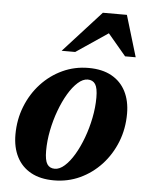

<svg xmlns="http://www.w3.org/2000/svg" viewBox="-51 -712 587 766"><g transform="rotate(5 243.0 -328.5)"><path d="M292.7 -445.7Q347.6 -445.7 385.1 -424.9Q422.6 -404.1 441.9 -366.2Q461.2 -328.4 461.2 -277Q461.2 -216.6 440.4 -164Q419.5 -111.4 382.7 -71.5Q345.8 -31.7 297.4 -9.2Q249 13.2 193.4 13.2Q138.6 13.2 101.1 -7.6Q63.5 -28.4 44.2 -66.3Q24.8 -104.3 24.8 -155.4Q24.8 -215.9 45.7 -268.5Q66.5 -321.1 103.3 -360.9Q140.2 -400.8 188.6 -423.2Q237 -445.7 292.7 -445.7ZM192.8 -33.2Q212.1 -33.2 232.1 -51Q252.1 -68.8 270.3 -99.4Q288.4 -129.9 302.7 -168.6Q317 -207.2 325.3 -249Q333.7 -290.8 333.7 -330.7Q333.7 -368.8 323.6 -384.1Q313.6 -399.3 293.3 -399.3Q273.9 -399.3 253.9 -381.4Q233.9 -363.6 215.7 -333.1Q197.6 -302.5 183.3 -263.9Q169 -225.3 160.7 -183.5Q152.4 -141.7 152.4 -101.7Q152.4 -63.8 162.4 -48.5Q172.4 -33.2 192.8 -33.2ZM179.3 -504.5 330 -670H426.2L475.9 -504.5H433.4L345.2 -609.3H388.9L233.6 -504.5Z"/></g></svg>

Font: Newsreader Text
Style: Italic
Weight: 400
Italic angle: -17°
Designer: Hugues Gentile
Foundry: Production Type
Version: Version 1.001